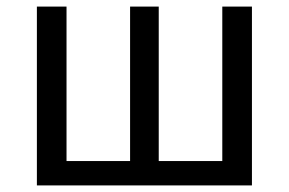

<svg xmlns="http://www.w3.org/2000/svg" viewBox="-20 -563 877 583"><path d="M92 0V-543H182V-74H375V-543H462V-74H655V-543H745V0Z"/></svg>

Font: Swei Fan Sans CJK TC
Style: Regular
Weight: 400
Version: Version 2.130